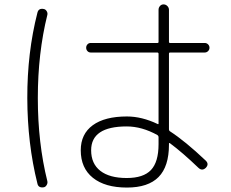

<svg xmlns="http://www.w3.org/2000/svg" viewBox="-20 -802 1040 865"><path d="M550.8 -232.4Q390.6 -232.4 390.6 -125Q390.6 -64.5 432.1 -32.2Q473.6 0 550.8 0Q626 0 660.2 -36.1Q694.3 -72.3 694.3 -152.3V-184.6Q694.3 -189.5 689.5 -193.4Q619.1 -232.4 550.8 -232.4ZM551.8 43Q453.1 43 398.4 -1Q343.8 -44.9 343.8 -125Q343.8 -198.2 397.9 -237.8Q452.1 -277.3 551.8 -277.3Q619.1 -277.3 690.4 -243.2Q694.3 -241.2 694.3 -246.1V-559.6Q694.3 -564.5 689.5 -565.4H388.7Q379.9 -565.4 374 -571.8Q368.2 -578.1 368.2 -586.9Q368.2 -595.7 374 -602.1Q379.9 -608.4 388.7 -608.4H689.5Q694.3 -608.4 694.3 -613.3V-757.8Q694.3 -767.6 700.7 -774.9Q707 -782.2 716.8 -782.2Q726.6 -782.2 733.9 -774.9Q741.2 -767.6 741.2 -757.8V-613.3Q741.2 -608.4 746.1 -608.4H902.3Q911.1 -608.4 917.5 -602.1Q923.8 -595.7 923.8 -586.9Q923.8 -578.1 917.5 -571.8Q911.1 -565.4 902.3 -565.4H746.1Q741.2 -565.4 741.2 -559.6V-218.8Q741.2 -213.9 745.1 -210.9Q814.5 -166 907.2 -78.1Q922.9 -62.5 907.2 -45.9Q890.6 -30.3 874 -45.9Q801.8 -115.2 745.1 -157.2Q741.2 -159.2 741.2 -155.3V-150.4Q741.2 -51.8 694.3 -4.4Q647.5 43 551.8 43ZM175.8 42Q152.3 44.9 148.4 24.4Q103.5 -155.3 103 -359.9Q102.5 -564.5 148.4 -744.1Q153.3 -765.6 175.8 -761.7Q184.6 -760.7 189.9 -752.4Q195.3 -744.1 193.4 -735.4Q150.4 -562.5 150.4 -360.4Q150.4 -158.2 193.4 14.6Q195.3 23.4 189.9 32.2Q184.6 41 175.8 42Z"/></svg>

Font: Rounded-L Mgen+ 1mn light
Style: Regular
Weight: 200
Designer: [Source Han Sans]
Ryoko NISHIZUKA  (kana & ideographs); Paul D. Hunt (Latin, Greek & Cyrillic); Wenlong ZHANG  (bopomofo
Version: Version 1.059.20150602